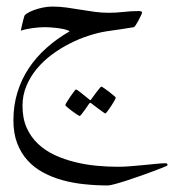

<svg xmlns="http://www.w3.org/2000/svg" viewBox="-20 -212 554 587"><path d="M492.2 293Q492.2 294.4 480.2 299.3Q468.3 304.2 450 311Q431.6 317.9 409.4 325.7Q387.2 333.5 366.9 340.1Q346.7 346.7 331.1 350.8Q315.4 355 310.1 355Q273.9 355 238.5 351.3Q203.1 347.7 171.1 338.9Q139.2 330.1 111.6 315.2Q84 300.3 64 278.1Q43.9 255.9 32.5 225.8Q21 195.8 21 155.8Q21 110.4 33.2 70.6Q45.4 30.8 67.9 -3.2Q90.3 -37.1 122.1 -65.4Q153.8 -93.8 192.9 -116.2Q187.5 -120.1 176.5 -122.6Q165.5 -125 153.8 -126.5Q142.1 -127.9 131.8 -128.4Q121.6 -128.9 117.2 -128.9Q100.6 -128.9 80.1 -126.2Q59.6 -123.5 43.9 -118.2Q43.9 -120.1 45.2 -126Q46.4 -131.8 48.1 -138.9Q49.8 -146 51.5 -152.6Q53.2 -159.2 54.2 -162.1Q54.7 -166 62.7 -171.1Q70.8 -176.3 83 -180.9Q95.2 -185.5 110.1 -188.7Q125 -191.9 140.1 -191.9Q161.6 -191.9 183.1 -189Q204.6 -186 226.3 -182.4Q248 -178.7 269.5 -175.8Q291 -172.9 312.5 -172.9Q335 -172.9 357.7 -175.5Q380.4 -178.2 405.3 -178.2Q408.2 -178.2 411.1 -177.5Q414.1 -176.8 414.1 -172.9Q414.1 -170.9 410.6 -163.8Q407.2 -156.7 403.1 -148.9Q398.9 -141.1 394.8 -135Q390.6 -128.9 389.2 -128.9Q372.6 -126 349.4 -122.6Q326.2 -119.1 305.2 -116.2Q280.3 -112.3 251.5 -103Q222.7 -93.8 194.1 -79.3Q165.5 -64.9 139.4 -45.7Q113.3 -26.4 93 -2.2Q72.8 22 60.8 50.5Q48.8 79.1 48.8 111.8Q48.8 149.9 61.5 178.5Q74.2 207 96.2 227.8Q118.2 248.5 147.2 262Q176.3 275.4 208.7 283.4Q241.2 291.5 275.1 294.7Q309.1 297.9 340.8 297.9Q358.9 297.9 379.9 296.1Q400.9 294.4 420.9 292.5Q440.9 290.5 458.3 288.8Q475.6 287.1 486.8 287.1Q492.2 287.1 492.2 293ZM334 86.4Q334 88.4 329.6 96.2Q325.2 104 319.6 112.5Q314 121.1 308.8 127.9Q303.7 134.8 301.8 134.8Q300.8 134.8 294.2 130.1Q287.6 125.5 279.8 119.6Q271 113.3 259.8 104.5Q257.8 102.5 256.3 102.5Q254.9 102.5 252.9 104.5Q245.6 115.2 239.7 123.5Q234.4 130.9 229.7 136.7Q225.1 142.6 223.6 142.6Q222.2 142.6 215.1 137.9Q208 133.3 200.2 127.4Q192.4 121.6 186 116.2Q179.7 110.8 179.7 109.4Q179.7 107.4 184.3 99.9Q189 92.3 194.8 83.7Q200.7 75.2 205.8 68.4Q210.9 61.5 211.9 61.5Q214.4 61.5 220.7 66.4Q227.1 71.3 233.9 76.7Q242.2 83 252 91.3Q254.9 94.2 256.3 94.2Q257.8 94.2 259.8 90.3Q267.1 80.1 273.4 71.8Q278.8 64.9 283.7 58.8Q288.6 52.7 289.6 52.7Q291 52.7 298.3 57.6Q305.7 62.5 313.5 68.6Q321.3 74.7 327.6 80.1Q334 85.4 334 86.4Z"/></svg>

Font: Scheherazade Rohingya
Style: Regular
Weight: 400
Designer: SIL International
Foundry: SIL International
Version: Version 2.000 (build 440/429)